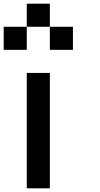

<svg xmlns="http://www.w3.org/2000/svg" viewBox="-20 -1020 540 1040"><path d="M0 -750V-875H125V-750ZM125 0V-625H250V0ZM125 -875V-1000H250V-875ZM250 -875H375V-750H250Z"/></svg>

Font: Galmuri7 Regular
Style: Regular
Weight: 400
Designer: Lee Minseo (quiple)
Version: Version 2.399;hotconv 1.1.1;makeotfexe 2.6.0 DEVELOPMENT